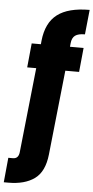

<svg xmlns="http://www.w3.org/2000/svg" viewBox="-130 -821 546 1124"><g transform="rotate(5 143.5 -258.5)"><path d="M335 -638Q296 -638 277.5 -624.5Q259 -611 256 -579L254 -558H334L320 -416H239L186 82Q175 183 117.5 224.5Q60 266 -36 266H-63L-49 121H-22Q11 121 15 82L68 -416H15L29 -558H83L85 -579Q96 -685 160.5 -734Q225 -783 350 -783Z"/></g></svg>

Font: Fz Poppins
Style: Bold
Weight: 700
Designer: Ninad Kale (Devanagari), Jonny Pinhorn (Latin)
Foundry: Indian Type Foundry
Version: Vit hóa bi Vntype.Com & FontZin.Com